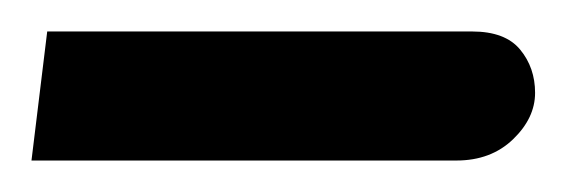

<svg xmlns="http://www.w3.org/2000/svg" viewBox="-20 -97 360 122"><path d="M0 5 10 -77H280Q301 -77 310.5 -65.5Q320 -54 320 -38Q320 -22 306 -8.5Q292 5 270 5Z"/></svg>

Font: Noto IKEA Arabic
Style: Regular
Weight: 400
Designer: Monotype Design Team
Foundry: Monotype Imaging Inc.
Version: Version 1.200